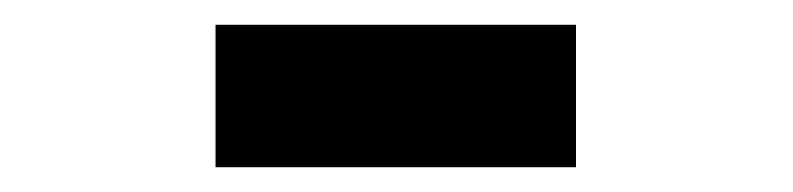

<svg xmlns="http://www.w3.org/2000/svg" viewBox="-20 -365 640 155"><path d="M154 -345H445V-230H154Z"/></svg>

Font: PT Mono
Style: Bold
Weight: 700
Monospace: yes
Designer: A.Korolkova, I.Chaeva
Foundry: ParaType Ltd
Version: Version 1.000 OFL